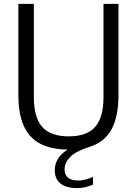

<svg xmlns="http://www.w3.org/2000/svg" viewBox="-20 -760 704 987"><path d="M589 -740V-270Q589 -162.5 553.8 -96Q518.5 -29.5 439 -4.5Q368.5 18 340.2 47.5Q312 77 312 111Q312 168 383 168Q415.5 168 458 149.5V189Q418.5 207 376 207Q320 207 290.8 183.2Q261.5 159.5 261.5 115.5Q261.5 50.5 327.5 9Q196.5 7.5 135.5 -60.5Q74.5 -128.5 74.5 -270V-740H154V-261Q154 -156.5 196.8 -107.8Q239.5 -59 333 -59Q426.5 -59 469.2 -107.8Q512 -156.5 512 -261V-740Z"/></svg>

Font: Encode Sans Semi Condensed
Style: Regular
Weight: 400
Width: 4
Designer: Multiple Designers
Foundry: Impallari Type
Version: Version 2.000